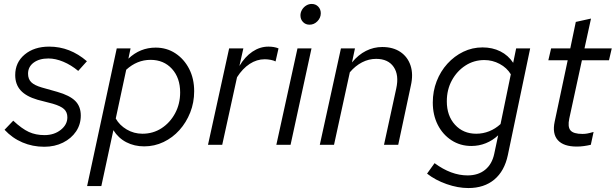

<svg xmlns="http://www.w3.org/2000/svg" viewBox="-20 -733 3117 972"><path d="M204 10Q145 10 93.5 -12Q42 -34 3 -76L47 -122Q91 -81 126 -65Q161 -49 205 -49Q254 -49 287.5 -75.5Q321 -102 321 -139Q321 -165 304.5 -180.5Q288 -196 247 -208L170 -228Q112 -245 84.5 -275.5Q57 -306 57 -353Q57 -417 105 -457Q153 -497 229 -497Q282 -497 329.5 -478.5Q377 -460 420 -423L376 -374Q340 -404 300.5 -420.5Q261 -437 225 -437Q179 -437 150.5 -416Q122 -395 122 -360Q122 -333 138 -317Q154 -301 192 -290L270 -268Q333 -250 361 -222Q389 -194 389 -148Q389 -103 365 -67.5Q341 -32 299 -11Q257 10 204 10Z M421 209 571 -488H641L630 -436Q689 -492 768 -492Q824 -492 868 -463Q912 -434 937.5 -384.5Q963 -335 963 -271Q963 -214 943 -163.5Q923 -113 888.5 -74.5Q854 -36 808 -14Q762 8 710 8Q660 8 619.5 -13Q579 -34 554 -74L493 209ZM742 -430Q674 -430 619 -380L566 -133Q585 -99 621.5 -77.5Q658 -56 701 -56Q755 -56 798 -84Q841 -112 866.5 -159.5Q892 -207 892 -265Q892 -339 850.5 -384.5Q809 -430 742 -430Z M1033 0 1140 -488H1212L1192 -399Q1220 -446 1258 -471.5Q1296 -497 1339 -497Q1368 -497 1390 -488L1375 -422Q1366 -427 1350.5 -430Q1335 -433 1320 -433Q1280 -433 1244 -409.5Q1208 -386 1180 -342L1105 0Z M1547 -608Q1527 -608 1514 -621.5Q1501 -635 1501 -655Q1501 -670 1509 -683.5Q1517 -697 1530 -705Q1543 -713 1558 -713Q1578 -713 1591 -699.5Q1604 -686 1604 -666Q1604 -643 1587 -625.5Q1570 -608 1547 -608ZM1379 0 1486 -488H1557L1451 0Z M1599 0 1706 -488H1777L1762 -417Q1794 -456 1833 -475.5Q1872 -495 1915 -495Q1970 -495 2007 -470Q2044 -445 2058.5 -401Q2073 -357 2060 -300L1996 0H1924L1986 -285Q2001 -353 1973 -394Q1945 -435 1884 -435Q1847 -435 1813 -417.5Q1779 -400 1751 -367L1671 0Z M2351 219Q2298 219 2241 199Q2184 179 2142 146L2180 93Q2264 155 2347 155Q2401 155 2436 126.5Q2471 98 2482 46L2502 -48Q2474 -22 2439.5 -8Q2405 6 2366 6Q2310 6 2265.5 -23Q2221 -52 2196 -101.5Q2171 -151 2171 -214Q2171 -271 2190.5 -321.5Q2210 -372 2245 -410.5Q2280 -449 2325.5 -471Q2371 -493 2423 -493Q2473 -493 2513 -473Q2553 -453 2578 -415L2593 -488H2664L2551 52Q2534 133 2482.5 176Q2431 219 2351 219ZM2391 -56Q2425 -56 2456.5 -68.5Q2488 -81 2514 -105L2566 -357Q2546 -390 2509.5 -409.5Q2473 -429 2432 -429Q2379 -429 2336 -401Q2293 -373 2267.5 -326Q2242 -279 2242 -220Q2242 -147 2283.5 -101.5Q2325 -56 2391 -56Z M2900 9Q2833 9 2804 -23.5Q2775 -56 2788 -117L2854 -428H2756L2770 -488H2867L2895 -622L2972 -639L2939 -488H3077L3063 -428H2926L2862 -133Q2853 -91 2868 -73Q2883 -55 2929 -55Q2941 -55 2952.5 -57Q2964 -59 2985 -65L2971 0Q2954 4 2936 6.5Q2918 9 2900 9Z"/></svg>

Font: Red Hat Text
Style: Italic
Weight: 400
Italic angle: -12°
Designer: Pentagram, MCKL
Foundry: Pentagram, MCKL
Version: Version 1.023